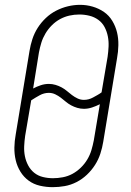

<svg xmlns="http://www.w3.org/2000/svg" viewBox="-20 -766 540 794"><path d="M198 8Q171 8 145 2Q119 -4 98.5 -19Q78 -34 64.5 -56Q51 -78 45 -103.5Q39 -129 39.5 -156Q40 -183 45 -210L102 -555Q106 -580 114 -604.5Q122 -629 136 -651Q150 -673 169.5 -691.5Q189 -710 212.5 -722Q236 -734 261 -740Q286 -746 311 -746Q311 -746 311 -746Q311 -746 311 -746Q338 -746 363.5 -738.5Q389 -731 410 -716.5Q431 -702 444.5 -679.5Q458 -657 464 -632Q470 -607 469.5 -579.5Q469 -552 464 -525L407 -180Q403 -155 395 -130.5Q387 -106 373 -84Q359 -62 339.5 -43.5Q320 -25 296.5 -13Q273 -1 248 3.5Q223 8 198 8ZM327 -353Q337 -353 346.5 -355.5Q356 -358 365 -363Q374 -368 383 -373Q392 -378 400 -384L425 -531Q428 -552 429 -573.5Q430 -595 426 -615.5Q422 -636 412.5 -654Q403 -672 386.5 -684Q370 -696 349.5 -701Q329 -706 308 -706Q287 -706 267 -701.5Q247 -697 228.5 -687Q210 -677 194.5 -661.5Q179 -646 168 -627.5Q157 -609 151 -589.5Q145 -570 141 -549L117 -400Q132 -408 148.5 -413.5Q165 -419 182 -419Q196 -419 209.5 -415Q223 -411 235 -404.5Q247 -398 257 -389.5Q267 -381 277.5 -373Q288 -365 300.5 -359Q313 -353 327 -353ZM199 -29Q219 -29 240 -33Q261 -37 279.5 -47Q298 -57 314 -72.5Q330 -88 341 -106.5Q352 -125 358 -145Q364 -165 368 -186L393 -335Q377 -327 360.5 -321.5Q344 -316 327 -316Q313 -316 299.5 -320Q286 -324 274 -330.5Q262 -337 252 -345.5Q242 -354 231.5 -362Q221 -370 208.5 -376Q196 -382 182 -382Q172 -382 162.5 -379.5Q153 -377 144 -372Q135 -367 126.5 -362Q118 -357 109 -351L84 -204Q81 -183 80 -161.5Q79 -140 83 -120Q87 -100 96.5 -82Q106 -64 121.5 -51.5Q137 -39 157.5 -34Q178 -29 199 -29Z"/></svg>

Font: Iosevka Curly Slab XLtObl
Style: Regular
Weight: 200
Italic angle: -9°
Monospace: yes
Designer: Belleve Invis
Foundry: Belleve Invis
Version: Version 11.1.0; ttfautohint (v1.8.3)